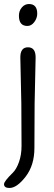

<svg xmlns="http://www.w3.org/2000/svg" viewBox="-27 -745 270 954"><path d="M117 -725Q158 -725 158 -677Q158 -655 143.5 -635.5Q129 -616 109 -616Q67 -616 67 -667Q67 -691 81.5 -708Q96 -725 117 -725ZM150 -460 145 -230 144 -10Q144 76 100.5 132.5Q57 189 20 189Q-7 189 -7 170Q-7 156 36 114Q54 97 67 61Q80 25 80 -20L79 -230L74 -460Q74 -510 112 -510Q150 -510 150 -460Z"/></svg>

Font: Delius Swash Caps
Style: Regular
Weight: 400
Designer: Natalia Raices
Foundry: Natalia Raices
Version: Version 1.002